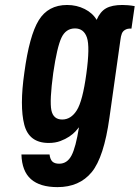

<svg xmlns="http://www.w3.org/2000/svg" viewBox="-20 -573 569 783"><path d="M529.3 -548Q514.3 -550.7 501.9 -551.7Q489.6 -552.7 479 -552.7Q436.6 -552.7 412.5 -539.1Q388.4 -525.4 374.1 -492Q358 -519.7 325.4 -536.2Q292.7 -552.7 253.7 -552.7Q176.3 -552.7 137.9 -490.2Q99.6 -427.7 79.3 -276.9Q59.7 -140 78.9 -65Q98 10 178.7 10Q205.3 10 226.1 2.2Q246.9 -5.6 262.3 -15.9Q277.7 -26.3 287.5 -36.9Q297.3 -47.6 302.1 -54Q289.1 28 271.5 61.3Q253.9 94.6 221.4 94.6Q203 94.6 193.8 86Q184.6 77.4 182 56.9H67.4Q69.3 125 106.2 157.6Q143.1 190.1 214.4 190.1Q303.7 190.1 353.9 129.2Q404 68.3 426.4 -93.6L470.9 -409.1Q472.9 -426.1 476.9 -436.1Q481 -446.1 490 -451.1Q494.4 -454 500.6 -455.4Q506.9 -456.9 516.1 -456.3ZM197.1 -275.3Q212.6 -380.9 230.5 -419Q248.4 -457.1 285.9 -457.1Q321.7 -457.1 334.5 -419.9Q347.3 -382.6 332.1 -271.9Q317 -161.1 293.3 -123.4Q269.6 -85.6 233.7 -85.6Q197.3 -85.6 189.5 -123.6Q181.7 -161.7 197.1 -275.3Z"/></svg>

Font: Secuela ExtLt
Style: Italic
Weight: 200
Italic angle: -8°
Designer: Fernando Haro
Foundry: deFharo
Version: Version 1.704